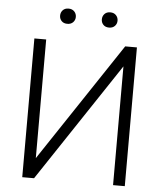

<svg xmlns="http://www.w3.org/2000/svg" viewBox="-59 -929 827 980"><g transform="rotate(5 355.0 -439.0)"><path d="M557.1 -710.9H617.2V0H557.1V-608.4L152.3 0H91.8V-710.9H152.3V-103ZM212.4 -838.4Q212.4 -855 223.1 -866.5Q233.9 -877.9 252.4 -877.9Q271 -877.9 282 -866.5Q293 -855 293 -838.4Q293 -822.3 282 -811Q271 -799.8 252.4 -799.8Q233.9 -799.8 223.1 -811Q212.4 -822.3 212.4 -838.4ZM426.3 -837.9Q426.3 -854.5 437 -866Q447.8 -877.4 466.3 -877.4Q484.9 -877.4 495.8 -866Q506.8 -854.5 506.8 -837.9Q506.8 -821.8 495.8 -810.5Q484.9 -799.3 466.3 -799.3Q447.8 -799.3 437 -810.5Q426.3 -821.8 426.3 -837.9Z"/></g></svg>

Font: Roboto-Light
Style: Regular
Weight: 300
Designer: Google
Version: Version 2.137; 2017